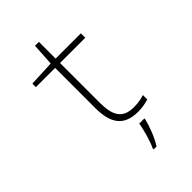

<svg xmlns="http://www.w3.org/2000/svg" viewBox="-258 -761 1080 1080"><g transform="rotate(-45 281.5 -221.0)"><path d="M387 10C423 10 448 4 472 -3V-38C449 -30 421 -25 389 -25C297 -25 270 -79 270 -181V-495H471V-530H270V-663H239L231 -530L78 -523V-495H231V-175C231 -55 274 10 387 10ZM299 213V221H322C351 175 373 116 385 68V61H344C338 104 315 182 299 213Z"/></g></svg>

Font: Noto Sans Mono SemiCondensed ExtraLight
Style: Regular
Weight: 200
Width: 4
Designer: Monotype Design Team
Foundry: Monotype Imaging Inc.
Version: Version 2.014